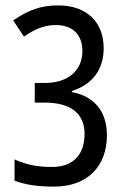

<svg xmlns="http://www.w3.org/2000/svg" viewBox="-20 -681 469 713"><path d="M365 -502C365 -599 302 -661 196 -661C133 -661 85 -644 29 -605L69 -545C106 -571 143 -588 187 -588C250 -588 286 -552 286 -491C286 -421 234 -373 148 -373H109V-300H145C245 -300 294 -258 294 -184C294 -111 256 -61 173 -61C115 -61 77 -70 34 -89V-10C73 5 120 12 181 12C305 12 377 -64 377 -178C377 -267 331 -323 247 -339V-343C325 -368 365 -424 365 -502Z"/></svg>

Font: Noto Sans Telugu ExtraCondensed
Style: Regular
Weight: 400
Width: 2
Designer: Jelle Bosma - Monotype Design Team
Foundry: Monotype Imaging Inc.
Version: Version 2.005